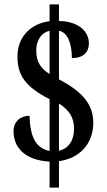

<svg xmlns="http://www.w3.org/2000/svg" viewBox="-20 -780 491 879"><path d="M207 -40V79H250V-42C346 -56 407 -122 407 -219C407 -311 345 -366 250 -417V-639C292 -632 309 -575 309 -514C364 -514 387 -543 387 -581C387 -635 342 -682 250 -684V-760H207V-683C123 -672 60 -614 60 -521C60 -436 95 -383 207 -326V-89C143 -101 118 -155 115 -250C75 -250 42 -225 42 -179C42 -108 90 -47 207 -40ZM207 -639V-441C164 -469 146 -498 146 -550C146 -598 172 -632 207 -639ZM250 -90V-306C299 -275 319 -240 319 -190C319 -138 295 -100 250 -90Z"/></svg>

Font: Noto Serif Sinhala ExtraCondensed SemiBold
Style: Regular
Weight: 600
Width: 2
Designer: Jelle Bosma - Monotype Design Team
Foundry: Monotype Imaging Inc.
Version: Version 2.007